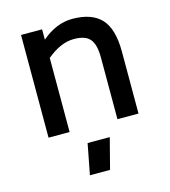

<svg xmlns="http://www.w3.org/2000/svg" viewBox="-119 -663 889 1004"><g transform="rotate(-15 326.0 -161.0)"><path d="M365 -568Q470 -568 521 -513.5Q572 -459 572 -335V0H458V-335Q458 -404 433 -434Q408 -464 346 -464Q274 -464 199 -401V0H85V-556H199V-500Q278 -568 365 -568ZM243 246 275 80H395L352 246Z"/></g></svg>

Font: Biryani DemiBold
Style: Regular
Weight: 600
Designer: Dan Reynolds and Mathieu Réguer
Foundry: Dan Reynolds and Mathieu Réguer
Version: Version 1.003;PS 001.003;hotconv 1.0.70;makeotf.lib2.5.58329